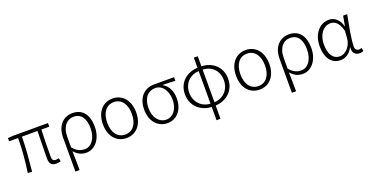

<svg xmlns="http://www.w3.org/2000/svg" viewBox="-30 -1522 4951 2557"><g transform="rotate(-20 2446.0 -244.0)"><path d="M519 13C546 13 564 8 581 3L572 -43C550 -39 535 -37 528 -37C494 -37 477 -55 477 -92C477 -156 477 -348 485 -482H596V-533H102L27 -528V-482H154C154 -325 139 -156 116 0L176 3C191 -150 208 -321 208 -482H429C426 -352 422 -164 422 -98C422 -22 451 13 519 13Z M719 199H778C778 98 777 31 774 -70C829 -7 883 13 947 13C1059 13 1166 -94 1166 -275C1166 -441 1092 -547 945 -547C822 -547 719 -457 719 -281ZM942 -38C889 -38 834 -52 775 -123V-271C775 -426 855 -496 943 -496C1058 -496 1106 -403 1106 -275C1106 -132 1033 -38 942 -38Z M1514 13C1646 13 1749 -87 1749 -266C1749 -446 1646 -547 1514 -547C1381 -547 1278 -446 1278 -266C1278 -87 1381 13 1514 13ZM1514 -37C1405 -37 1339 -126 1339 -266C1339 -405 1405 -496 1514 -496C1622 -496 1688 -405 1688 -266C1688 -126 1622 -37 1514 -37Z M2094 13C2219 13 2321 -84 2321 -256C2321 -365 2278 -444 2206 -484V-488C2267 -488 2319 -485 2383 -481V-533H2097C1974 -533 1861 -449 1861 -261C1861 -85 1970 13 2094 13ZM2094 -37C1997 -37 1922 -124 1922 -261C1922 -409 1998 -483 2096 -483C2203 -483 2263 -376 2263 -259C2263 -123 2190 -37 2094 -37Z M2775 -687H2719V-544C2576 -539 2441 -444 2441 -268C2441 -92 2576 6 2719 11V199H2775V11C2918 6 3053 -92 3053 -268C3053 -443 2923 -541 2775 -544ZM2719 -36C2602 -39 2502 -129 2502 -268C2502 -407 2602 -494 2719 -497ZM2775 -497C2900 -494 2993 -407 2993 -268C2993 -129 2892 -39 2775 -36Z M3401 13C3533 13 3636 -87 3636 -266C3636 -446 3533 -547 3401 -547C3268 -547 3165 -446 3165 -266C3165 -87 3268 13 3401 13ZM3401 -37C3292 -37 3226 -126 3226 -266C3226 -405 3292 -496 3401 -496C3509 -496 3575 -405 3575 -266C3575 -126 3509 -37 3401 -37Z M3787 199H3846C3846 98 3845 31 3842 -70C3897 -7 3951 13 4015 13C4127 13 4234 -94 4234 -275C4234 -441 4160 -547 4013 -547C3890 -547 3787 -457 3787 -281ZM4010 -38C3957 -38 3902 -52 3843 -123V-271C3843 -426 3923 -496 4011 -496C4126 -496 4174 -403 4174 -275C4174 -132 4101 -38 4010 -38Z M4547 13C4620 13 4678 -26 4721 -104H4725C4714 -27 4756 13 4815 13C4842 13 4859 8 4872 1L4862 -45C4851 -41 4837 -37 4824 -37C4795 -37 4771 -59 4771 -95C4771 -202 4808 -384 4837 -533H4779L4753 -391H4751C4722 -505 4648 -547 4579 -547C4456 -547 4346 -441 4346 -254C4346 -78 4430 13 4547 13ZM4557 -38C4461 -38 4407 -121 4407 -254C4407 -410 4491 -496 4582 -496C4633 -496 4701 -472 4733 -331L4725 -226C4717 -124 4636 -38 4557 -38Z"/></g></svg>

Font: Spoqa Han Sans Neo Light
Style: Regular
Weight: 300
Designer: [Spoqa Han Sans Neo] Dong-huui Kim ___ Younghwa Kang ___ Yujin Lee ___ [Noto Sans] Ryoko NISHIZUKA ____ (kana & ideograp
Foundry: Spoqa (http://www.spoqa-han-sans.com)
Version: Version 1.100;hotconv 1.0.109;makeotfexe 2.5.65596